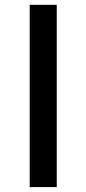

<svg xmlns="http://www.w3.org/2000/svg" viewBox="-20 -763 352 783"><path d="M211.4 -743.2V0H101.1V-743.2Z"/></svg>

Font: Merriweather Sans
Style: Regular
Weight: 400
Designer: Eben Sorkin
Foundry: Eben Sorkin
Version: Version 1.006; ttfautohint (v1.4.1) -l 6 -r 50 -G 0 -x 11 -H